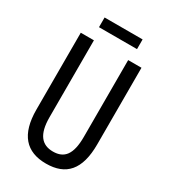

<svg xmlns="http://www.w3.org/2000/svg" viewBox="-208 -953 938 1063"><g transform="rotate(30 261.0 -421.5)"><path d="M382 -853H139V-791H382ZM455 -224V-714H370V-223C370 -111 334 -67 262 -67C191 -67 151 -112 151 -222V-714H67V-223C67 -64 135 10 262 10C389 10 455 -62 455 -224Z"/></g></svg>

Font: Noto Sans Gujarati UI ExtraCondensed
Style: Regular
Weight: 400
Width: 2
Designer: Jelle Bosma - Monotype Design Team, Universal Thirst
Foundry: Monotype Imaging Inc.
Version: Version 2.106